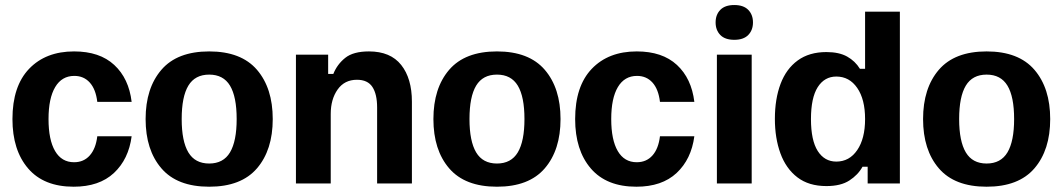

<svg xmlns="http://www.w3.org/2000/svg" viewBox="-20 -712 4123 745"><path d="M265.8 12.5Q150 12.5 89.2 -58.3Q28.3 -129.2 28.3 -250Q28.3 -377.5 92.9 -445Q157.5 -512.5 267.5 -512.5Q366.7 -512.5 423.3 -460Q480 -407.5 490.8 -316.7H357.5Q351.7 -365.8 328.3 -391.7Q305 -417.5 268.3 -417.5Q220 -417.5 194.2 -374.2Q168.3 -330.8 168.3 -250Q168.3 -169.2 193.8 -125.8Q219.2 -82.5 267.5 -82.5Q305 -82.5 328.3 -108.8Q351.7 -135 357.5 -183.3H490.8Q479.2 -94.2 422.1 -40.8Q365 12.5 265.8 12.5Z M791.7 12.5Q667.5 12.5 606.3 -58.8Q545 -130 545 -250Q545 -370 606.3 -441.2Q667.5 -512.5 791.7 -512.5Q915.8 -512.5 977.1 -441.2Q1038.3 -370 1038.3 -250Q1038.3 -130 977.1 -58.8Q915.8 12.5 791.7 12.5ZM791.7 -77.5Q846.7 -77.5 872.5 -120.8Q898.3 -164.2 898.3 -250Q898.3 -336.7 872.5 -379.6Q846.7 -422.5 791.7 -422.5Q736.7 -422.5 710.8 -379.6Q685 -336.7 685 -250Q685 -164.2 710.8 -120.8Q736.7 -77.5 791.7 -77.5Z M1263.3 0H1128.3V-500H1253.3V-425H1273.3Q1288.3 -462.5 1319.6 -487.5Q1350.8 -512.5 1411.7 -512.5Q1495 -512.5 1536.7 -460Q1578.3 -407.5 1578.3 -317.5V0H1443.3V-295Q1443.3 -346.7 1425 -374.6Q1406.7 -402.5 1365 -402.5Q1316.7 -402.5 1290 -364.6Q1263.3 -326.7 1263.3 -270Z M1908.3 12.5Q1784.2 12.5 1722.9 -58.8Q1661.7 -130 1661.7 -250Q1661.7 -370 1722.9 -441.2Q1784.2 -512.5 1908.3 -512.5Q2032.5 -512.5 2093.8 -441.2Q2155 -370 2155 -250Q2155 -130 2093.8 -58.8Q2032.5 12.5 1908.3 12.5ZM1908.3 -77.5Q1963.3 -77.5 1989.2 -120.8Q2015 -164.2 2015 -250Q2015 -336.7 1989.2 -379.6Q1963.3 -422.5 1908.3 -422.5Q1853.3 -422.5 1827.5 -379.6Q1801.7 -336.7 1801.7 -250Q1801.7 -164.2 1827.5 -120.8Q1853.3 -77.5 1908.3 -77.5Z M2449.2 12.5Q2333.3 12.5 2272.5 -58.3Q2211.7 -129.2 2211.7 -250Q2211.7 -377.5 2276.2 -445Q2340.8 -512.5 2450.8 -512.5Q2550 -512.5 2606.7 -460Q2663.3 -407.5 2674.2 -316.7H2540.8Q2535 -365.8 2511.7 -391.7Q2488.3 -417.5 2451.7 -417.5Q2403.3 -417.5 2377.5 -374.2Q2351.7 -330.8 2351.7 -250Q2351.7 -169.2 2377.1 -125.8Q2402.5 -82.5 2450.8 -82.5Q2488.3 -82.5 2511.7 -108.8Q2535 -135 2540.8 -183.3H2674.2Q2662.5 -94.2 2605.4 -40.8Q2548.3 12.5 2449.2 12.5Z M2896.7 0H2761.7V-500H2896.7ZM2829.2 -557.5Q2793.3 -557.5 2775 -576.2Q2756.7 -595 2756.7 -625Q2756.7 -655 2775 -673.8Q2793.3 -692.5 2829.2 -692.5Q2865 -692.5 2883.3 -673.8Q2901.7 -655 2901.7 -625Q2901.7 -595 2883.3 -576.2Q2865 -557.5 2829.2 -557.5Z M3186.7 10Q3118.3 10 3074.2 -23.8Q3030 -57.5 3008.3 -116.7Q2986.7 -175.8 2986.7 -250.8Q2986.7 -328.3 3008.8 -386.7Q3030.8 -445 3075.4 -477.5Q3120 -510 3186.7 -510Q3235.8 -510 3267.1 -492.5Q3298.3 -475 3316.7 -445H3336.7V-666.7H3471.7V0H3346.7V-65H3326.7Q3309.2 -33.3 3275.8 -11.7Q3242.5 10 3186.7 10ZM3225 -85Q3275.8 -85 3306.2 -129.6Q3336.7 -174.2 3336.7 -250Q3336.7 -326.7 3306.2 -370.8Q3275.8 -415 3225 -415Q3179.2 -415 3152.9 -373.8Q3126.7 -332.5 3126.7 -250Q3126.7 -167.5 3152.9 -126.2Q3179.2 -85 3225 -85Z M3808.3 12.5Q3684.2 12.5 3622.9 -58.8Q3561.7 -130 3561.7 -250Q3561.7 -370 3622.9 -441.2Q3684.2 -512.5 3808.3 -512.5Q3932.5 -512.5 3993.8 -441.2Q4055 -370 4055 -250Q4055 -130 3993.8 -58.8Q3932.5 12.5 3808.3 12.5ZM3808.3 -77.5Q3863.3 -77.5 3889.2 -120.8Q3915 -164.2 3915 -250Q3915 -336.7 3889.2 -379.6Q3863.3 -422.5 3808.3 -422.5Q3753.3 -422.5 3727.5 -379.6Q3701.7 -336.7 3701.7 -250Q3701.7 -164.2 3727.5 -120.8Q3753.3 -77.5 3808.3 -77.5Z"/></svg>

Font: Familjen Grotesk Variable
Style: Regular
Weight: 400
Designer: Anders Wikstroem, Jonas Baeckman, Matilda Gysing, Kristian Moeller
Foundry: Familjen STHLM AB
Version: Version 2.000